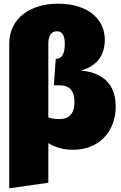

<svg xmlns="http://www.w3.org/2000/svg" viewBox="-20 -787 652 1037"><path d="M418 -406C512 -433 546 -496 546 -573C546 -680 460 -767 292 -767C146 -767 30 -690 30 -551V230L241 200V-14C277 8 319 22 375 22C514 22 605 -76 605 -212C605 -365 493 -399 418 -406ZM302 -144C276 -144 257 -147 241 -153V-553C241 -597 260 -618 287 -618C316 -618 330 -597 330 -550C330 -499 316 -469 281 -469L271 -326H299C334 -326 382 -318 382 -236C382 -168 349 -144 302 -144Z"/></svg>

Font: Fira Sans Ultra
Style: Regular
Weight: 950
Designer: Carrois Corporate & Edenspiekermann AG
Foundry: Carrois Corporate GbR & Edenspiekermann AG
Version: Version 4.203;PS 004.203;hotconv 1.0.88;makeotf.lib2.5.64775